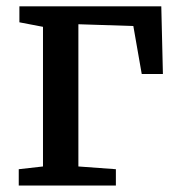

<svg xmlns="http://www.w3.org/2000/svg" viewBox="-20 -574 556 594"><path d="M38 0V-50.5L113 -59V-491L40 -505V-554.5H479L484 -345H418.5L392.5 -493.5L222.5 -499V-59L338.5 -50.5V0Z"/></svg>

Font: Merriweather 20pt Medium
Style: Regular
Weight: 500
Version: Version 2.100